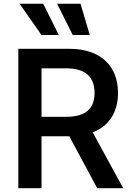

<svg xmlns="http://www.w3.org/2000/svg" viewBox="-20 -982 688 1002"><path d="M75.6 0H196.7V-271H340.9H341.6L487.2 0H622.9L463.8 -291.2C551.1 -324.9 595.9 -398.8 595.9 -497.2C595.9 -633.5 509.6 -727.3 342 -727.3H75.6ZM82.4 -962.4 196.4 -799.4H286.9L205.6 -962.4ZM196.7 -372.5V-625.4H326C429.3 -625.4 473.4 -577.1 473.4 -497.2C473.4 -417.3 429.3 -372.5 326.7 -372.5ZM278.1 -962.4 359.4 -799.4H448.5L400.2 -962.4Z"/></svg>

Font: Magic Ui Pro Semi Bold
Style: Regular
Weight: 600
Designer: Stefan Endress, Andreas Faust
Version: Version 1.000;FEAKit 1.0